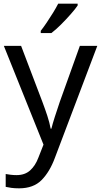

<svg xmlns="http://www.w3.org/2000/svg" viewBox="-20 -786 550 1046"><path d="M1 -536H95L211 -231Q226 -191 238 -154.5Q250 -118 256 -85H260Q266 -110 279 -150.5Q292 -191 306 -232L415 -536H510L279 74Q251 150 206.5 195Q162 240 84 240Q60 240 42 237.5Q24 235 11 232V162Q22 164 37.5 166Q53 168 70 168Q116 168 144.5 142Q173 116 189 73L217 2ZM403 -756Q391 -738 366 -709.5Q341 -681 312.5 -652.5Q284 -624 260 -606H202V-618Q217 -637 234.5 -663Q252 -689 269 -716.5Q286 -744 297 -766H403Z"/></svg>

Font: Noto Sans Ethiopic
Style: Regular
Weight: 400
Designer: Monotype Design Team
Foundry: Monotype Imaging Inc.
Version: Version 2.102; ttfautohint (v1.8.4.7-5d5b)